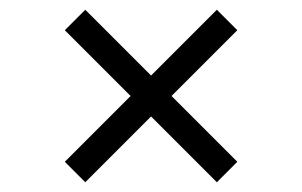

<svg xmlns="http://www.w3.org/2000/svg" viewBox="-20 -515 620 394"><path d="M155 -141 290 -276 425 -141 467 -183 332 -318 467 -453 425 -495 290 -360 155 -495 113 -453 248 -318 113 -183Z"/></svg>

Font: Glegoo
Style: Regular
Weight: 400
Version: Version 2.0.1; ttfautohint (v0.9) -r 48 -G 60